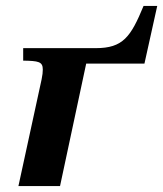

<svg xmlns="http://www.w3.org/2000/svg" viewBox="-20 -626 549 646"><path d="M182 0 270 -412H466L509 -606H463C420 -502 394 -464 302 -464H58V-422C109 -421 124 -419 124 -392C124 -383 123 -374 120 -359L42 0Z"/></svg>

Font: STIX Two Text
Style: Bold Italic
Weight: 700
Italic angle: -12°
Designer: Ross Mills, John Hudson & Paul Hanslow, Tiro Typeworks Ltd; with prior portions MicroPress Inc. and Coen Hoffman, Elsevi
Foundry: Tiro Typeworks Ltd
Version: Version 2.13 b171